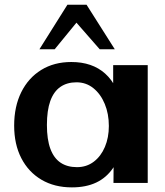

<svg xmlns="http://www.w3.org/2000/svg" viewBox="-20 -784 707 823"><path d="M288.1 19.2Q213.2 19.2 157.6 -13.7Q101.9 -46.6 71.3 -106.1Q40.7 -165.6 40.7 -245.4Q40.7 -327.3 71.1 -388.8Q101.6 -450.2 156.7 -484.2Q211.8 -518.2 285.7 -518.2Q375.5 -518.2 430.8 -468.5Q486.1 -418.8 504.4 -321.3L465.1 -291.1V-504.7H613.2V0H466.4L467.9 -205.4L506.8 -170.9Q493.6 -106.8 465.1 -64.6Q436.6 -22.4 392.6 -1.6Q348.7 19.2 288.1 19.2ZM309.9 -67.5Q351.2 -67.5 382 -90.9Q412.8 -114.3 429.7 -154.3Q446.6 -194.3 446.6 -243.9Q446.6 -296.4 428.9 -338.8Q411.3 -381.2 380.1 -406.2Q348.9 -431.2 307.8 -431.2Q267.2 -431.2 238.7 -411.4Q210.2 -391.6 195.6 -351.1Q181.1 -310.6 181.1 -248.3Q181.1 -186.4 195.9 -146.3Q210.7 -106.2 239.5 -86.8Q268.3 -67.5 309.9 -67.5ZM148.9 -572.7 268.9 -763.6H351.1L472.1 -572.7H407.5L307.7 -686.8L214.3 -572.7Z"/></svg>

Font: Russolo 10pt ExtraLight
Style: Regular
Weight: 200
Designer: Micah Stupak-Hahn
Version: Version 1.000